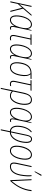

<svg xmlns="http://www.w3.org/2000/svg" viewBox="1844 -2656 1051 4778"><g transform="rotate(90 2369.0 -267.5)"><path d="M13 0H39L78 -184L174 -292L250 0H277L195 -316L376 -527H345L86 -225H85C96 -266 107 -318 118 -368L153 -527H127Z M476 10C545 10 599 -42 631 -107H633C621 -41 624 10 677 10C687 10 699 8 715 3L720 -22C703 -16 692 -15 683 -15C658 -15 650 -31 650 -57C650 -81 658 -115 666 -152L745 -527H731L702 -430H700C693 -493 654 -537 590 -537C435 -537 363 -298 363 -151C363 -47 404 10 476 10ZM477 -15C421 -15 390 -59 390 -152C390 -279 449 -512 590 -512C646 -512 682 -470 682 -385C682 -353 675 -294 657 -230C626 -120 565 -15 477 -15Z M931 11C953 11 969 7 983 3V-22C969 -17 954 -14 933 -14C897 -14 877 -32 877 -69C877 -89 881 -108 886 -136L964 -502H1092L1098 -527H839L834 -502H938L860 -139C853 -107 850 -84 850 -67C850 -16 880 11 931 11Z M1199 10C1268 10 1322 -42 1354 -107H1356C1344 -41 1347 10 1400 10C1410 10 1422 8 1438 3L1443 -22C1426 -16 1415 -15 1406 -15C1381 -15 1373 -31 1373 -57C1373 -81 1381 -115 1389 -152L1468 -527H1454L1425 -430H1423C1416 -493 1377 -537 1313 -537C1158 -537 1086 -298 1086 -151C1086 -47 1127 10 1199 10ZM1200 -15C1144 -15 1113 -59 1113 -152C1113 -279 1172 -512 1313 -512C1369 -512 1405 -470 1405 -385C1405 -353 1398 -294 1380 -230C1349 -120 1288 -15 1200 -15Z M1657 10C1762 10 1836 -80 1865 -256C1882 -354 1879 -447 1828 -502H1941L1945 -527H1799C1647 -527 1565 -426 1537 -256C1511 -94 1547 10 1657 10ZM1660 -15C1566 -15 1539 -106 1565 -256C1592 -411 1661 -502 1795 -502H1804C1857 -445 1855 -354 1838 -256C1811 -101 1749 -15 1660 -15Z M2071 11C2093 11 2109 7 2123 3V-22C2109 -17 2094 -14 2073 -14C2037 -14 2017 -32 2017 -69C2017 -89 2021 -108 2026 -136L2104 -502H2232L2238 -527H1979L1974 -502H2078L2000 -139C1993 -107 1990 -84 1990 -67C1990 -16 2020 11 2071 11Z M2284 -321 2167 238H2193L2236 33C2241 9 2245 -13 2249 -37C2272 -12 2312 10 2365 10C2527 10 2595 -228 2590 -367C2588 -479 2549 -537 2465 -537C2369 -537 2315 -465 2284 -321ZM2365 -14C2318 -14 2279 -36 2257 -63L2309 -311C2335 -441 2375 -512 2461 -512C2533 -512 2561 -462 2563 -366C2568 -229 2500 -14 2365 -14Z M2775 10C2844 10 2898 -42 2930 -107H2932C2920 -41 2923 10 2976 10C2986 10 2998 8 3014 3L3019 -22C3002 -16 2991 -15 2982 -15C2957 -15 2949 -31 2949 -57C2949 -81 2957 -115 2965 -152L3044 -527H3030L3001 -430H2999C2992 -493 2953 -537 2889 -537C2734 -537 2662 -298 2662 -151C2662 -47 2703 10 2775 10ZM2776 -15C2720 -15 2689 -59 2689 -152C2689 -279 2748 -512 2889 -512C2945 -512 2981 -470 2981 -385C2981 -353 2974 -294 2956 -230C2925 -120 2864 -15 2776 -15Z M3198 238H3224L3271 12C3448 4 3527 -205 3536 -370C3544 -475 3512 -539 3442 -539C3385 -539 3353 -497 3335 -412L3250 -13C3170 -21 3129 -83 3137 -201C3143 -341 3198 -460 3275 -516L3259 -534C3173 -472 3116 -341 3110 -200C3101 -76 3149 2 3245 12ZM3276 -13 3360 -411C3374 -477 3397 -514 3441 -514C3496 -514 3516 -458 3509 -368C3501 -218 3428 -23 3276 -13Z M3733 10C3880 10 3955 -209 3955 -373C3955 -480 3910 -537 3832 -537C3678 -537 3606 -301 3606 -154C3606 -45 3652 10 3733 10ZM3734 -15C3668 -15 3633 -64 3633 -154C3633 -289 3702 -512 3830 -512C3895 -512 3928 -461 3928 -373C3928 -228 3863 -15 3734 -15Z M4244 -605H4260L4357 -766L4358 -773H4328L4246 -615ZM4125 10C4238 10 4318 -80 4350 -253C4370 -367 4373 -463 4364 -527H4339C4345 -462 4346 -377 4324 -255C4296 -106 4226 -15 4128 -15C4057 -15 4038 -54 4061 -160L4139 -527H4113L4034 -159C4010 -42 4035 10 4125 10Z M4464 0H4487C4619 -143 4715 -310 4738 -527H4711C4689 -318 4598 -160 4488 -38H4485C4487 -67 4485 -111 4484 -129L4465 -527H4440Z"/></g></svg>

Font: Noto Sans Condensed Thin
Style: Italic
Weight: 100
Width: 3
Italic angle: -12°
Designer: Monotype Design Team
Foundry: Monotype Imaging Inc.
Version: Version 2.013